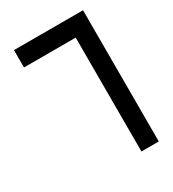

<svg xmlns="http://www.w3.org/2000/svg" viewBox="-184 -581 868 964"><g transform="rotate(-30 250.0 -99.5)"><path d="M450.2 -480.5Q316.4 -480.5 49.8 -480.5Q49.8 -446.3 49.8 -379.9Q150.4 -379.9 349.6 -379.9Q349.6 -160.2 349.6 280.3Q383.8 280.3 450.2 280.3Q450.2 26.4 450.2 -480.5Z"/></g></svg>

Font: Alibu-Mazigh Belqasem 1
Style: Bold
Weight: 400
Designer: Mazigh Mubarik Belqasem
Version: Version 1.0